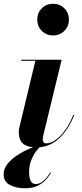

<svg xmlns="http://www.w3.org/2000/svg" viewBox="-50 -780 441 1029"><path d="M223.6 145.8Q216.1 159.7 199.6 179.3Q183.1 199 154.9 214Q126.7 229 83.7 229Q38.1 229 3.9 211.8Q-30.3 194.6 -30.3 153.3Q-30.3 123.3 -9.3 97.5Q11.7 71.8 44.3 50.9Q76.9 30 113.2 14.6Q149.4 -0.7 179.7 -10L181.6 -6.6Q166.3 2.9 148.7 24.3Q131.1 45.7 118.5 75.8Q106 106 106 142.1Q106 206.3 141.1 206.3Q159.2 206.3 174.6 195.4Q189.9 184.6 201.4 169.9Q212.9 155.3 219 143.8ZM149.7 -675Q149.7 -711.2 174 -735.5Q198.2 -759.8 234.4 -759.8Q270.5 -759.8 294.9 -735.5Q319.3 -711.2 319.3 -675Q319.3 -638.9 294.9 -614.5Q270.5 -590.1 234.4 -590.1Q198.2 -590.1 174 -614.5Q149.7 -638.9 149.7 -675ZM347.4 -163.1Q318.8 -88.1 267.7 -39.2Q216.6 9.8 144.5 9.8Q98.1 9.8 74.5 -9.2Q50.8 -28.1 50.8 -73Q50.8 -76.7 51.5 -83.6Q52.2 -90.6 53.2 -95L139.6 -454.1H63.5V-460H280.5L180.9 -50Q180.2 -45.7 179.6 -40.6Q179 -35.6 179 -32Q179 -23.7 183.1 -17.6Q187.3 -11.5 197 -11.5Q222.9 -11.5 250.2 -31.6Q277.6 -51.8 301.9 -86.4Q326.2 -121.1 342.5 -165Z"/></svg>

Font: Bodoni* 36
Style: Bold Italic
Weight: 700
Italic angle: -13°
Version: Version 2.000; ttfautohint (v1.8.1)